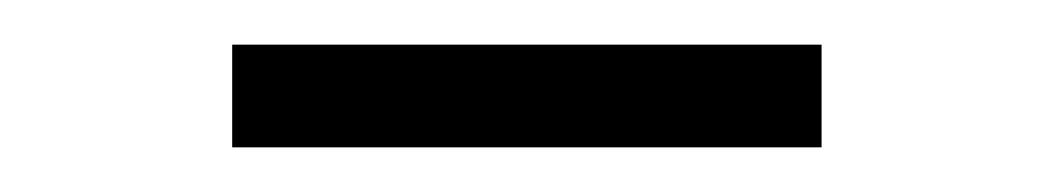

<svg xmlns="http://www.w3.org/2000/svg" viewBox="-20 -732 472 86"><path d="M84 -666H348V-712H84Z"/></svg>

Font: Noto Serif CJK SC Light
Style: Regular
Weight: 300
Designer: Ryoko NISHIZUKA 西塚涼子 (kana & ideographs); Frank Grießhammer (Latin, Greek & Cyrillic); Wenlong ZHANG 张文龙 (bopomofo); San
Foundry: Adobe
Version: Version 2.001;hotconv 1.1.0;makeotfexe 2.6.0